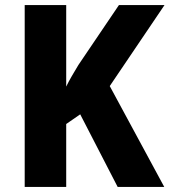

<svg xmlns="http://www.w3.org/2000/svg" viewBox="-20 -734 666 754"><path d="M625 0 411 -396 626 -714H447L288 -479C270 -449 253 -421 240 -394V-714H77V0H240V-247L295 -285L442 0Z"/></svg>

Font: Noto Sans Gujarati UI SemiCondensed ExtraBold
Style: Regular
Weight: 800
Width: 4
Designer: Jelle Bosma - Monotype Design Team, Universal Thirst
Foundry: Monotype Imaging Inc.
Version: Version 2.106